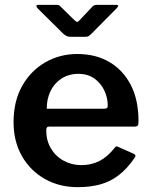

<svg xmlns="http://www.w3.org/2000/svg" viewBox="-20 -763 624 793"><path d="M171 -224Q171 -183 190 -150.5Q209 -118 242.5 -99.5Q276 -81 316 -81Q357 -81 390.5 -98Q424 -115 454 -153Q458 -158 461 -158.5Q464 -159 471 -155L532 -128Q545 -122 535 -110Q505 -66 470.5 -39.5Q436 -13 394.5 -1.5Q353 10 301 10Q225 10 165 -24Q105 -58 70.5 -118.5Q36 -179 36 -258Q36 -345 71.5 -408Q107 -471 167 -505.5Q227 -540 299 -540Q375 -540 431.5 -507Q488 -474 520 -412.5Q552 -351 552 -263Q552 -253 550.5 -247Q549 -241 536 -240H182Q176 -240 173.5 -236Q171 -232 171 -224ZM408 -314Q418 -314 421.5 -316.5Q425 -319 425 -328Q425 -359 411 -389Q397 -419 370 -438.5Q343 -458 304 -458Q264 -458 234 -438.5Q204 -419 188.5 -386.5Q173 -354 173 -314ZM361 -735Q365 -740 370.5 -741.5Q376 -743 382 -743H459Q476 -743 461 -728L356 -622Q352 -618 347 -614.5Q342 -611 333 -611H272Q261 -611 254.5 -614.5Q248 -618 242 -623L136 -728Q130 -734 130.5 -738.5Q131 -743 138 -743H210Q218 -743 222 -742Q226 -741 231 -735L284 -683Q295 -672 299 -672.5Q303 -673 312 -683Z"/></svg>

Font: Libre Franklin Thin SemiBold
Style: Regular
Weight: 600
Version: Version 3.000